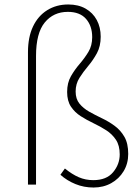

<svg xmlns="http://www.w3.org/2000/svg" viewBox="-20 -825 626 858"><path d="M398 13Q355 13 317 -2.5Q279 -18 250 -44L270 -72Q302 -46 332 -33Q362 -20 397 -20Q456 -20 485.5 -55.5Q515 -91 515 -135Q515 -175 498 -200.5Q481 -226 454.5 -243Q428 -260 397.5 -274.5Q367 -289 340.5 -306Q314 -323 297 -348.5Q280 -374 280 -414Q280 -455 297 -484.5Q314 -514 336 -539.5Q358 -565 375 -593Q392 -621 392 -659Q392 -709 364.5 -740.5Q337 -772 283 -772Q219 -772 180 -724.5Q141 -677 141 -575V0H105V-591Q105 -659 127.5 -706.5Q150 -754 191 -779.5Q232 -805 285 -805Q330 -805 362.5 -786.5Q395 -768 412.5 -735.5Q430 -703 430 -661Q430 -618 413 -587Q396 -556 374 -530Q352 -504 335 -477Q318 -450 318 -416Q318 -383 335 -362Q352 -341 378.5 -326Q405 -311 435.5 -296.5Q466 -282 492.5 -262.5Q519 -243 536 -213.5Q553 -184 553 -137Q553 -94 532.5 -60Q512 -26 477 -6.5Q442 13 398 13Z"/></svg>

Font: Noto Sans KR Thin
Style: Regular
Weight: 100
Designer: Ryoko NISHIZUKA 西塚涼子 (kana, bopomofo & ideographs); Paul D. Hunt (Latin, Greek & Cyrillic); Sandoll Communications 산돌커뮤니
Foundry: Adobe
Version: Version 2.004-H2;hotconv 1.0.118;makeotfexe 2.5.65603